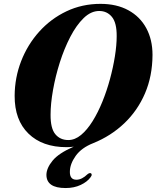

<svg xmlns="http://www.w3.org/2000/svg" viewBox="-20 -732 790 970"><path d="M488 -712.5Q569.5 -712.5 628.5 -680.2Q687.5 -648 719 -589.8Q750.5 -531.5 750.5 -454.5Q750 -347.5 712.5 -260.2Q675 -173 607.8 -109Q540.5 -45 451.5 -9Q391.5 14.5 362.2 55.8Q333 97 333 136Q332.5 176 366 176Q380.5 176 394.8 168.5Q409 161 420.5 149.5Q431 140.5 438.5 143Q442.5 144.5 443.2 149.8Q444 155 437.5 163.5Q421 186.5 387.8 202.2Q354.5 218 311.5 218Q214.5 218 214.5 151Q215 117 245.8 79.5Q276.5 42 352.5 9Q333.5 11.5 316.5 11.5Q194 11.5 123.8 -57Q53.5 -125.5 54 -248Q54.5 -340 87 -423.5Q119.5 -507 178.2 -572.2Q237 -637.5 316 -675Q395 -712.5 488 -712.5ZM235.5 -152.5Q235 -83.5 259.5 -54Q284 -24.5 325 -24.5Q358.5 -24.5 389.5 -50.2Q420.5 -76 447.8 -119.8Q475 -163.5 497.2 -218.2Q519.5 -273 535.5 -332Q551.5 -391 560.5 -447.5Q569.5 -504 569.5 -549.5Q570 -616.5 545.5 -646.5Q521 -676.5 481 -676.5Q439.5 -676.5 402.5 -640.5Q365.5 -604.5 335 -545.5Q304.5 -486.5 282.2 -416.5Q260 -346.5 247.8 -277.2Q235.5 -208 235.5 -152.5Z"/></svg>

Font: Fraunces 72pt
Style: Bold Italic
Weight: 700
Italic angle: -16°
Version: Version 1.000;[b76b70a41]